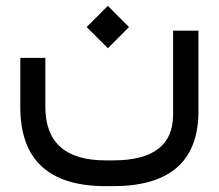

<svg xmlns="http://www.w3.org/2000/svg" viewBox="-20 -412 742 651"><path d="M273.9 -320.3 345.7 -392.1 417.5 -320.3 345.7 -248.5ZM652.8 -308.1V-25.4Q647 219.2 363.3 219.2H338.4Q48.8 219.2 48.8 -49.3V-215.8H133.8V-49.8Q133.8 131.8 338.4 131.8H363.3Q566.9 131.8 566.9 -22.9V-308.1Z"/></svg>

Font: Shabnam FD-WOL
Style: FD-WOL
Weight: 400
Foundry: DejaVu fonts team - Redesigned by Saber Rastikerdar - Based on Vazir font
Version: Version 5.0.1